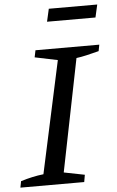

<svg xmlns="http://www.w3.org/2000/svg" viewBox="-58 -893 568 932"><g transform="rotate(-5 226.0 -426.5)"><path d="M3 0 9 -31Q38 -40 65.5 -46Q93 -52 120 -55L238 -601L127 -624L134 -658H445L439 -627Q404 -618 378 -612Q352 -606 329 -603L219 -55L320 -35L314 0ZM202 -791 216 -853H452L438 -791Z"/></g></svg>

Font: Piazzolla Thin Medium
Style: Italic
Weight: 500
Italic angle: -11.3°
Version: Version 2.005